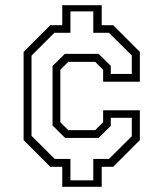

<svg xmlns="http://www.w3.org/2000/svg" viewBox="-20 -720 629 740"><path d="M220 0V-77H174L71 -180V-520L174 -623H220V-700H372V-623H416L519 -520V-405H377.5V-451L347 -481.5H243L212.5 -451V-249L243 -218.5H347L377.5 -249V-295H519V-180L416 -77H372V0ZM251.5 -25H339.5V-107.5H400L488 -195V-266H407V-235L360 -188.5H231L182.5 -236.5V-465.5L230 -512.5H360L407 -466V-435H488V-506L400 -593.5H339.5V-676H251.5V-593.5H189.5L101.5 -505.5V-196.5L191 -107.5H251.5Z"/></svg>

Font: Tourney Condensed Light
Style: Regular
Weight: 300
Width: 3
Designer: Tyler Finck
Foundry: Etcetera Type Co
Version: Version 1.010; ttfautohint (v1.8.3)